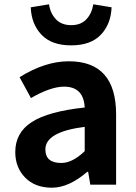

<svg xmlns="http://www.w3.org/2000/svg" viewBox="-20 -859 631 893"><path d="M386 -60Q300 14 221.5 14Q143 14 97 -33Q51 -80 51 -152Q51 -242 128 -291.5Q205 -341 374 -359Q369 -456 278 -456Q216 -456 124 -403L71 -500Q190 -574 300 -574Q520 -574 520 -327V0H400L390 -60ZM265 -101Q317 -101 374 -156V-269Q191 -246 191 -164Q191 -101 265 -101ZM123 -825 208 -839Q214 -797 240 -769.5Q266 -742 311 -742Q356 -742 381.5 -769Q407 -796 414 -839L499 -825Q496 -747 449 -697.5Q402 -648 311 -648Q220 -648 173 -697.5Q126 -747 123 -825Z"/></svg>

Font: Swei Fan Sans CJK TC
Style: Bold
Weight: 700
Version: Version 2.130